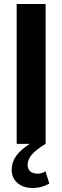

<svg xmlns="http://www.w3.org/2000/svg" viewBox="-20 -720 312 961"><path d="M143.6 221Q96.1 221 67.3 195.7Q38.5 170.4 38.5 129.3Q38.5 92.8 60.2 61.6Q81.9 30.3 128.9 0H63.4V-700H208.4V0Q161.9 27.6 140 52.9Q118.1 78.3 118.1 105.1Q118.1 125.8 131.3 137.5Q144.5 149.2 168.2 149.2Q178.4 149.2 189.1 146.1Q199.8 143 207.6 137.4L226.9 198.6Q210.2 208.6 188.5 214.8Q166.8 221 143.6 221Z"/></svg>

Font: Red Hat Display
Style: Regular
Weight: 300
Designer: Pentagram, MCKL
Foundry: Pentagram, MCKL
Version: Version 1.023